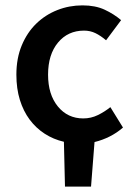

<svg xmlns="http://www.w3.org/2000/svg" viewBox="-20 -523 502 715"><path d="M222 172 218 5Q179 -4 146.5 -25Q114 -46 90.5 -77.5Q67 -109 54 -151Q41 -193 41 -245Q41 -306 61 -354Q81 -402 115 -435Q149 -468 193.5 -485.5Q238 -503 287 -503Q335 -503 369.5 -487Q404 -471 431 -448L375 -373Q355 -390 335.5 -399.5Q316 -409 293 -409Q233 -409 196 -364.5Q159 -320 159 -245Q159 -171 195.5 -126.5Q232 -82 290 -82Q319 -82 344.5 -94.5Q370 -107 391 -124L438 -48Q415 -28 388 -14.5Q361 -1 332 6L319 172Z"/></svg>

Font: Giro Semibold
Style: Regular
Weight: 600
Designer: Paul D. Hunt
Foundry: Adobe Systems Incorporated
Version: Version 1.000;PS 1.0;hotconv 1.0.88;makeotf.lib2.5.647800